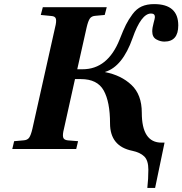

<svg xmlns="http://www.w3.org/2000/svg" viewBox="-20 -727 890 937"><path d="M40 0 49 -38 94 -42Q114 -43 122.5 -55.5Q131 -68 138 -98L249 -594Q256 -621 253 -634.5Q250 -648 230 -649L179 -654L189 -692H501L491 -654L447 -650Q427 -649 418.5 -636.5Q410 -624 403 -594L357 -389H383Q506 -389 564 -535Q582 -581 594.5 -606Q607 -631 626.5 -657.5Q646 -684 671.5 -695.5Q697 -707 732 -707Q850 -707 850 -603Q850 -524 782 -524Q762 -524 742.5 -535Q723 -546 723 -574Q723 -591 729.5 -614.5Q736 -638 736 -644Q736 -661 717 -661Q669 -661 627 -541Q578 -402 493 -376V-375Q571 -360 621.5 -312.5Q672 -265 672 -177Q672 -31 768 -31H783L737 190H699Q704 146 704 101Q704 56 684 36.5Q664 17 626 9Q517 -13 517 -125Q517 -230 486 -285.5Q455 -341 375 -341H346L292 -98Q285 -71 288 -57.5Q291 -44 311 -42L361 -38L352 0Z"/></svg>

Font: Heuristica
Style: Bold Italic
Weight: 700
Italic angle: -13°
Version: Version 1.0.2